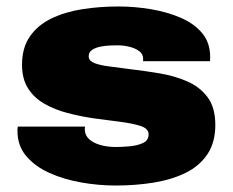

<svg xmlns="http://www.w3.org/2000/svg" viewBox="-20 -561 719 593"><path d="M338 12Q284 12 230.5 2.5Q177 -7 132.5 -27Q88 -47 61 -79Q34 -111 34 -156Q34 -159 34 -162.5Q34 -166 35 -170H243Q242 -167 242 -164Q242 -161 242 -159Q243 -142 256 -130.5Q269 -119 290.5 -113Q312 -107 338 -107Q355 -107 379 -109Q403 -111 421 -119Q439 -127 439 -146Q439 -164 414 -172Q389 -180 350 -185Q311 -190 266 -196Q227 -202 188.5 -212Q150 -222 118 -240Q86 -258 67 -287.5Q48 -317 48 -361Q48 -413 72 -448Q96 -483 138 -503.5Q180 -524 233.5 -532.5Q287 -541 346 -541Q396 -541 446.5 -532.5Q497 -524 538.5 -506Q580 -488 604.5 -458.5Q629 -429 629 -386Q629 -383 629 -378.5Q629 -374 628 -372H422V-380Q422 -394 410 -403Q398 -412 380 -416.5Q362 -421 343 -421Q335 -421 320.5 -420.5Q306 -420 290.5 -417Q275 -414 264.5 -407Q254 -400 254 -387Q254 -373 272 -366Q290 -359 320 -355.5Q350 -352 385 -347Q427 -342 472.5 -334.5Q518 -327 557.5 -310Q597 -293 621 -261Q645 -229 645 -175Q645 -121 620.5 -84.5Q596 -48 553 -27Q510 -6 454.5 3Q399 12 338 12Z"/></svg>

Font: Archivo SemiBold SemiExpanded Black
Style: Regular
Weight: 900
Width: 6
Version: Version 2.001